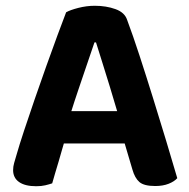

<svg xmlns="http://www.w3.org/2000/svg" viewBox="-20 -635 655 665"><path d="M312.5 -488.2H307.2Q296.2 -455.5 281.9 -414Q267.7 -372.5 252.5 -327.5Q237.2 -282.5 223.5 -238.7L207.3 -159Q201.3 -139.7 195.3 -118Q189.2 -96.3 182.9 -75Q176.5 -53.8 170.8 -34.6Q165.1 -15.3 160.8 0Q149.8 3.7 136.7 6.8Q123.6 10 105.3 10Q66.9 10 46.1 -4.5Q25.4 -18.9 25.4 -45.8Q25.4 -58.1 29 -70.6Q32.7 -83.1 37.4 -99.3Q46.7 -132 63.2 -182Q79.7 -232 99.8 -290.3Q119.8 -348.7 140.5 -406.4Q161.1 -464.1 179.2 -513.1Q197.2 -562.2 209 -592.4Q222.9 -600.4 251.4 -607.7Q280 -615 308.2 -615Q348 -615 380 -603.4Q412.1 -591.8 420.4 -565.9Q440.4 -512.5 463.3 -442.3Q486.2 -372.1 509.9 -295.9Q533.6 -219.7 555.4 -147.7Q577.3 -75.6 594 -17.9Q583.7 -6.3 564 1.5Q544.2 9.3 517.7 9.3Q478.9 9.3 462.9 -4.5Q447 -18.2 438.7 -47.5L403.5 -166.3L387.6 -243.8Q374.2 -290.2 360.3 -335.1Q346.3 -379.9 334.1 -419.4Q321.9 -458.9 312.5 -488.2ZM144.5 -138.2 198.9 -250.1H439L458.3 -138.2Z"/></svg>

Font: Baloo Tamma 2
Style: Regular
Weight: 400
Designer: Divya Kowshik, Shuchita Grover and Ek Type
Foundry: Ek Type
Version: Version 1.700